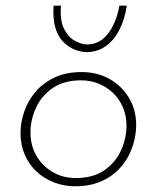

<svg xmlns="http://www.w3.org/2000/svg" viewBox="-20 -647 551 674"><path d="M244 7Q205 7 170 -6.5Q135 -20 108.5 -44.5Q82 -69 67 -103.5Q52 -138 52 -180Q52 -217 65 -255Q78 -293 104 -324Q130 -355 170.5 -374.5Q211 -394 267 -394Q321 -394 364 -370Q407 -346 432.5 -304Q458 -262 458 -208Q458 -179 450 -148.5Q442 -118 426 -90.5Q410 -63 384.5 -41Q359 -19 324 -6Q289 7 244 7ZM246 -22Q307 -22 346.5 -49.5Q386 -77 405 -119.5Q424 -162 424 -206Q424 -240 412 -269Q400 -298 378 -319.5Q356 -341 327 -353Q298 -365 265 -365Q204 -365 164.5 -337.5Q125 -310 106 -268Q87 -226 87 -182Q87 -136 108 -100Q129 -64 165 -43Q201 -22 246 -22ZM284 -464Q266 -464 244.5 -472Q223 -480 204 -498Q185 -516 175 -547.5Q165 -579 168 -627H194Q190 -575 205 -545.5Q220 -516 243.5 -503.5Q267 -491 286 -491Q317 -491 340 -509.5Q363 -528 378 -559.5Q393 -591 399 -627H425Q418 -579 399 -542Q380 -505 350.5 -484.5Q321 -464 284 -464Z"/></svg>

Font: Josefin Sans ExtraLight
Style: Italic
Weight: 250
Italic angle: -7°
Designer: Santiago Orozco
Foundry: Typemade
Version: Version 2.000